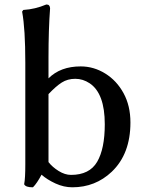

<svg xmlns="http://www.w3.org/2000/svg" viewBox="-20 -794 618 833"><path d="M76.2 -742.2V-744.1L81.1 -751H83Q131.8 -753.9 180.7 -774.4H182.6Q196.3 -774.4 197.3 -757.8Q190.4 -667 190.4 -542V-454.1Q242.2 -505.9 330.1 -505.9Q386.7 -505.9 436.5 -475.1Q486.3 -444.3 516.1 -389.6Q545.9 -335 545.9 -262.7Q545.9 -126 464.8 -48.8Q393.6 18.6 293.9 18.6Q256.8 18.6 220.7 2Q184.6 -14.6 160.2 -36.1Q140.6 1 123 18.6H121.1Q91.8 18.6 85 5.9V3.9Q89.8 -19.5 89.8 -81.1V-521.5Q89.8 -668.9 76.2 -742.2ZM190.4 -90.8Q207 -69.3 234.4 -52.2Q261.7 -35.2 288.1 -35.2Q368.2 -35.2 401.4 -91.8Q434.6 -148.4 434.6 -254.9Q434.6 -388.7 369.1 -432.6Q339.8 -452.1 306.6 -452.1Q273.4 -452.1 248 -436Q222.7 -419.9 190.4 -385.7Z"/></svg>

Font: GenEi LateMin v2
Style: Medium
Weight: 500
Designer: o_tamon (Modified)
Foundry: o_tamon / Adobe Systems Incorporated / FONT 910 / Philipp H. Poll
Version: Version 2.1;Original Version 1.004